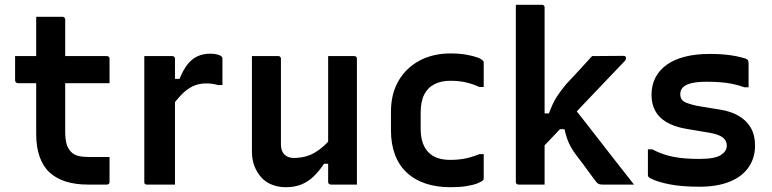

<svg xmlns="http://www.w3.org/2000/svg" viewBox="-20 -770 3220 801"><path d="M43 -536H426Q431 -536 434 -533Q437 -530 437 -525Q437 -507 437 -490.5Q437 -474 437 -457.5Q437 -441 437 -423H54Q52 -423 50 -424Q48 -425 46.5 -426.5Q45 -428 44 -430Q43 -432 43 -434Q43 -452 43 -468.5Q43 -485 43 -501.5Q43 -518 43 -536ZM437 -115Q437 -89 437 -63Q437 -37 437 -11Q437 -6 434 -3Q431 0 426 0Q416 0 406 0Q396 0 386 0Q376 0 366 0Q356 0 346 0Q295 0 255 -12.5Q215 -25 187.5 -50Q160 -75 145.5 -115.5Q131 -156 131 -211Q131 -259 131 -307.5Q131 -356 131 -404.5Q131 -453 131 -501.5Q131 -550 131 -599Q131 -624 131 -649Q131 -674 131 -700Q159 -700 186.5 -700Q214 -700 241 -700Q244 -700 246.5 -698.5Q249 -697 250.5 -694.5Q252 -692 252 -689Q252 -630 252 -572Q252 -514 252 -455Q252 -396 252 -338Q252 -280 252 -221Q252 -189 258 -168.5Q264 -148 278 -135Q289 -124 307 -119.5Q325 -115 350 -115Q363 -115 375.5 -115Q388 -115 400.5 -115Q413 -115 425 -115Z M691 -441H729Q744 -478 762 -501Q780 -524 803.5 -535Q827 -546 858 -546Q874 -546 885 -543Q896 -540 901 -537Q905 -534 906.5 -531.5Q908 -529 908 -524Q908 -510 908 -496Q908 -482 908 -469Q908 -456 908 -442.5Q908 -429 908 -415H890Q880 -418 868 -420Q856 -422 840 -422Q809 -422 784 -410Q759 -398 737 -375Q715 -352 691 -319ZM710 0Q690 0 670.5 0Q651 0 631.5 0Q612 0 593 0Q590 0 588 -0.5Q586 -1 584.5 -2.5Q583 -4 582.5 -6Q582 -8 582 -11Q582 -43 582 -82.5Q582 -122 582 -166.5Q582 -211 582 -257Q582 -303 582 -349Q582 -395 582 -437Q582 -467 582 -492.5Q582 -518 582 -536Q604 -536 623.5 -536Q643 -536 662 -536Q681 -536 699 -536Q703 -536 705 -534.5Q707 -533 708.5 -531Q710 -529 710 -525Q710 -486 710 -437Q710 -388 710 -334Q710 -280 710 -223Q710 -166 710 -109Q710 -52 710 0Z M1141 -536Q1145 -536 1147 -534.5Q1149 -533 1150.5 -531Q1152 -529 1152 -525Q1152 -480 1152 -433.5Q1152 -387 1152 -341.5Q1152 -296 1152 -252Q1152 -208 1152 -167Q1152 -140 1166.5 -125.5Q1181 -111 1205 -111Q1228 -111 1249.5 -116Q1271 -121 1290 -131.5Q1309 -142 1328 -158.5Q1347 -175 1365 -198V-87H1332Q1312 -57 1289 -34.5Q1266 -12 1237.5 -0.5Q1209 11 1172 11Q1141 11 1114.5 0.5Q1088 -10 1070 -30Q1052 -50 1041.5 -77Q1031 -104 1031 -138Q1031 -183 1031 -228Q1031 -273 1031 -318Q1031 -363 1031 -407Q1031 -439 1031 -471.5Q1031 -504 1031 -536Q1059 -536 1086.5 -536Q1114 -536 1141 -536ZM1458 -536Q1462 -536 1464 -534.5Q1466 -533 1467.5 -531Q1469 -529 1469 -525Q1469 -454 1469 -383Q1469 -312 1469 -240.5Q1469 -169 1469 -99Q1469 -79 1469 -61Q1469 -43 1469 -27.5Q1469 -12 1469 0Q1450 0 1431 0Q1412 0 1394.5 0Q1377 0 1360 0Q1357 0 1354.5 -1.5Q1352 -3 1350.5 -5Q1349 -7 1349 -11Q1349 -99 1349 -186.5Q1349 -274 1349 -361.5Q1349 -449 1349 -536Q1368 -536 1386 -536Q1404 -536 1422 -536Q1440 -536 1458 -536Z M1859 -547Q1897 -547 1925 -542Q1953 -537 1971 -530.5Q1989 -524 1994 -517Q1997 -515 1997.5 -513Q1998 -511 1998 -508Q1998 -483 1998 -457.5Q1998 -432 1998 -407H1980Q1955 -419 1925 -426Q1895 -433 1859 -433Q1821 -433 1793 -419Q1765 -405 1750 -376Q1735 -347 1735 -301V-232Q1735 -198 1744 -173Q1753 -148 1770 -132Q1786 -117 1808 -110Q1830 -103 1859 -103Q1884 -103 1905 -106Q1926 -109 1944.5 -114.5Q1963 -120 1980 -127H1998Q1998 -102 1998 -76.5Q1998 -51 1998 -26Q1998 -24 1997.5 -22Q1997 -20 1995 -18Q1989 -12 1971.5 -5Q1954 2 1926 6.5Q1898 11 1859 11Q1801 11 1755 -4.5Q1709 -20 1676.5 -50.5Q1644 -81 1627.5 -125.5Q1611 -170 1611 -226V-304Q1611 -378 1642.5 -432.5Q1674 -487 1730 -517Q1786 -547 1859 -547Z M2252 0Q2233 0 2215.5 0Q2198 0 2180 0Q2162 0 2143 0Q2140 0 2137.5 -1.5Q2135 -3 2133.5 -5Q2132 -7 2132 -11Q2132 -91 2132 -171Q2132 -251 2132 -331Q2132 -411 2132 -491Q2132 -571 2132 -651Q2132 -681 2132 -706.5Q2132 -732 2132 -750Q2154 -750 2172 -750Q2190 -750 2207 -750Q2224 -750 2241 -750Q2245 -750 2247 -748.5Q2249 -747 2250.5 -745Q2252 -743 2252 -739Q2252 -647 2252 -554.5Q2252 -462 2252 -369.5Q2252 -277 2252 -184.5Q2252 -92 2252 0ZM2494 0Q2482 0 2476.5 -3Q2471 -6 2466 -13Q2462 -18 2453.5 -29.5Q2445 -41 2434 -56Q2423 -71 2410.5 -88Q2398 -105 2386 -120Q2371 -140 2361.5 -157Q2352 -174 2346 -191.5Q2340 -209 2335 -231H2296L2369 -327Q2413 -272 2455 -217.5Q2497 -163 2539.5 -109Q2582 -55 2625 0Q2605 0 2586 0Q2567 0 2545.5 0Q2524 0 2494 0ZM2234 -297H2270Q2278 -318 2285.5 -334.5Q2293 -351 2302 -365Q2311 -379 2321 -392.5Q2331 -406 2343 -420Q2358 -436 2374 -453Q2390 -470 2409 -491Q2428 -512 2450 -536L2582 -537Q2585 -537 2587.5 -535.5Q2590 -534 2591 -532Q2592 -530 2592 -527Q2592 -525 2591 -522Q2590 -519 2584 -513Q2552 -480 2521.5 -447.5Q2491 -415 2461 -384Q2431 -353 2402.5 -322.5Q2374 -292 2345.5 -262Q2317 -232 2289.5 -203Q2262 -174 2234 -145Z M2897 -107Q2962 -107 2987 -123Q3012 -139 3012 -162Q3012 -175 3005.5 -185.5Q2999 -196 2983.5 -203.5Q2968 -211 2941 -216L2840 -233Q2791 -242 2759.5 -261Q2728 -280 2713 -308.5Q2698 -337 2698 -374Q2698 -414 2714 -445.5Q2730 -477 2761 -499.5Q2792 -522 2837.5 -533.5Q2883 -545 2941 -545Q2975 -545 3002.5 -542.5Q3030 -540 3051.5 -535.5Q3073 -531 3089 -526Q3095 -524 3098 -521.5Q3101 -519 3102 -515Q3103 -511 3103 -505Q3103 -485 3103 -457.5Q3103 -430 3103 -406H3085Q3060 -415 3035.5 -420Q3011 -425 2985 -427Q2959 -429 2928 -429Q2887 -429 2862.5 -422.5Q2838 -416 2828 -404.5Q2818 -393 2818 -378Q2818 -365 2823.5 -356Q2829 -347 2844 -341Q2859 -335 2885 -329L2982 -313Q3029 -306 3062 -286.5Q3095 -267 3112.5 -236.5Q3130 -206 3130 -163Q3130 -111 3103 -72Q3076 -33 3024 -12Q2972 9 2898 9Q2862 9 2830.5 6.5Q2799 4 2773.5 -1Q2748 -6 2727 -12.5Q2706 -19 2692 -27Q2687 -30 2685 -32.5Q2683 -35 2683 -42Q2683 -63 2683 -91.5Q2683 -120 2683 -147H2701Q2724 -135 2745.5 -127.5Q2767 -120 2790.5 -115.5Q2814 -111 2840.5 -109Q2867 -107 2897 -107Z"/></svg>

Font: Recursive SemiBold
Style: Regular
Weight: 600
Version: Version 1.085